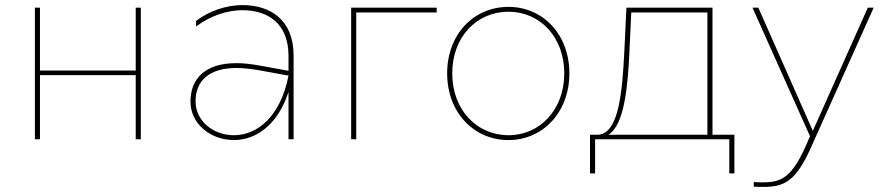

<svg xmlns="http://www.w3.org/2000/svg" viewBox="-20 -547 3468 754"><path d="M117 0H137V-252H513V0H533V-517H513V-270H137V-517H117Z M1113 0H1133V-329C1133 -469 1042 -527 932 -527C870 -527 803 -505 750 -465V-443C806 -485 872 -507 932 -507C1034 -507 1113 -453 1113 -328V-269L997 -290C964 -296 934 -299 908 -299C781 -299 728 -234 728 -148C728 -62 805 3 899 3C983 3 1070 -54 1113 -186ZM748 -149C748 -228 799 -280 909 -280C934 -280 961 -277 992 -272L1113 -250C1081 -87 989 -16 899 -16C817 -16 748 -72 748 -149Z M1359 0H1379V-498H1695V-517H1359Z M1977 3C2112 3 2216 -106 2216 -259C2216 -412 2112 -520 1977 -520C1840 -520 1736 -412 1736 -259C1736 -106 1840 3 1977 3ZM1977 -16C1852 -16 1756 -116 1756 -259C1756 -402 1852 -501 1977 -501C2100 -501 2196 -402 2196 -259C2196 -116 2100 -16 1977 -16Z M2297 134H2317V0H2844V134H2864V-18H2778V-517H2440L2432 -349C2424 -189 2411 -24 2330 -18H2297ZM2369 -18C2432 -55 2446 -209 2452 -349L2459 -498H2758V-18Z M2940 168V186C2953 187 2966 187 2978 187C3060 187 3105 165 3164 34L3411 -517H3388L3172 -33L2958 -517H2935L3161 -12L3143 29C3089 149 3049 169 2977 169C2965 169 2953 169 2940 168Z"/></svg>

Font: Chess Sans Thin
Style: Regular
Weight: 100
Designer: Wolf Bōese
Foundry: Wolf Bōese
Version: Version 7.223;Glyphs 3.3 (3306)